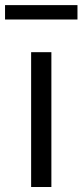

<svg xmlns="http://www.w3.org/2000/svg" viewBox="-30 -749 330 769"><path d="M94.7 0V-540H175.8V0ZM-9.8 -670.9V-728.5H280.3V-670.9Z"/></svg>

Font: Gen Shin Gothic Normal
Style: Regular
Weight: 300
Designer: [Source Han Sans]
Ryoko NISHIZUKA  (kana & ideographs); Paul D. Hunt (Latin, Greek & Cyrillic); Wenlong ZHANG  (bopomofo
Version: Version 1.002.20150607